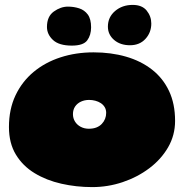

<svg xmlns="http://www.w3.org/2000/svg" viewBox="-20 -732 782 783"><path d="M356 31Q291 31 230.2 17.2Q169.5 3.5 121.2 -25.8Q73 -55 44.8 -101.5Q16.5 -148 16.5 -214Q16.5 -286.5 43.2 -343Q70 -399.5 117.2 -438.8Q164.5 -478 227 -498.2Q289.5 -518.5 361.5 -518.5Q433 -518.5 493.8 -501Q554.5 -483.5 599.5 -448.5Q644.5 -413.5 669.2 -361.2Q694 -309 694 -239Q694 -180.5 665.5 -131.2Q637 -82 588.8 -45.8Q540.5 -9.5 480.2 10.8Q420 31 356 31ZM342 -207Q360 -207 373.2 -212.2Q386.5 -217.5 395.2 -226.8Q404 -236 408.5 -247.5Q413 -259 413 -271.5Q413 -285 407 -295Q401 -305 391 -311.5Q381 -318 368.8 -321.2Q356.5 -324.5 343.5 -324.5Q325 -324.5 310 -317.5Q295 -310.5 286.2 -297.5Q277.5 -284.5 277.5 -266.5Q277.5 -249.5 286 -236Q294.5 -222.5 309.2 -214.8Q324 -207 342 -207ZM273 -546Q220.5 -546 196 -569Q171.5 -592 171.5 -622Q171.5 -665 199.5 -685Q227.5 -705 257 -705Q281 -705 302.8 -698Q324.5 -691 338 -672.8Q351.5 -654.5 351.5 -620.5Q351.5 -589 335.8 -567.5Q320 -546 273 -546ZM510 -547.5Q470.5 -547.5 445.2 -569.2Q420 -591 420 -623.5Q420 -662 449.2 -687Q478.5 -712 521 -712Q559.5 -712 578.2 -688.8Q597 -665.5 597 -636Q597 -599.5 573.2 -573.5Q549.5 -547.5 510 -547.5Z"/></svg>

Font: Gluten Thin Black
Style: Regular
Weight: 900
Version: Version 1.300